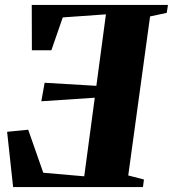

<svg xmlns="http://www.w3.org/2000/svg" viewBox="-20 -763 705 783"><path d="M33.5 0 9 -225.5 95 -234 156.5 -58.5 323.5 -44 366.5 -364.5 148.5 -350 162 -425.5 373 -413 412 -704.5 236 -692 189.5 -558H110L109.5 -743H665L660 -710.5L592 -696L503 -47.5L567 -31L563 0Z"/></svg>

Font: Merriweather 96pt Black
Style: Italic
Weight: 900
Italic angle: -7.8°
Version: Version 2.101